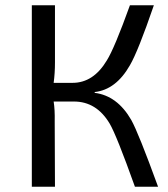

<svg xmlns="http://www.w3.org/2000/svg" viewBox="-20 -710 637 730"><path d="M340 -357Q426 -346 479 -254Q506 -206 581 0H493Q423 -196 397 -240Q347 -324 261 -324H184Q189 -292 188 -249L189 0H101V-690H189V-473Q189 -432 184 -395H256Q335 -395 386 -480Q415 -526 474 -690H565Q505 -515 474 -462Q421 -369 340 -360Z"/></svg>

Font: Taylor Sans
Style: Regular
Weight: 400
Italic angle: -8°
Designer: Natanael Gama
Version: Version 1.001 September 8, 2015